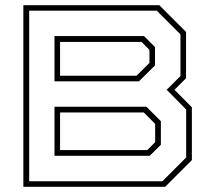

<svg xmlns="http://www.w3.org/2000/svg" viewBox="-20 -720 824 740"><path d="M70 0V-700H594L697 -597V-418.5L652.5 -374L719.5 -306.5V-103L616.5 0ZM92.5 -21.5H606L697.5 -113V-298L624 -372.5H621L675.5 -427V-587.5L584 -679H92.5ZM190 -406.5V-581H535L577.5 -538.5V-468L515.5 -406.5ZM211.5 -428H506L556 -477.5V-528L525.5 -558.5H211.5ZM190 -119.5V-308.5H544.5L600 -253V-162L557 -119.5ZM211.5 -141.5H547.5L578 -172V-242.5L534 -286.5H211.5Z"/></svg>

Font: Tourney Expanded ExtraLight
Style: Regular
Weight: 200
Width: 7
Designer: Tyler Finck
Foundry: Etcetera Type Co
Version: Version 1.010; ttfautohint (v1.8.3)